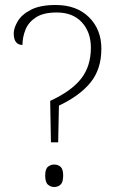

<svg xmlns="http://www.w3.org/2000/svg" viewBox="-20 -744 468 769"><path d="M181 -340Q266 -379 305 -429Q344 -479 344 -553Q344 -615 308 -654.5Q272 -694 207 -694Q154 -694 124 -674.5Q94 -655 82 -625Q70 -595 70 -564Q35 -564 35 -611Q35 -631 50.5 -658Q66 -685 103 -704.5Q140 -724 203 -724Q287 -724 336.5 -675Q386 -626 386 -549Q386 -467 342.5 -413.5Q299 -360 216 -321L213 -174H184ZM197 5Q183 5 172 -4.5Q161 -14 161 -41Q161 -67 172 -76Q183 -85 197 -85Q212 -85 222.5 -76Q233 -67 233 -41Q233 -14 222.5 -4.5Q212 5 197 5Z"/></svg>

Font: Noto Serif ExtraLight
Style: Regular
Weight: 200
Designer: Monotype Design Team
Foundry: Monotype Imaging Inc.
Version: Version 2.015; ttfautohint (v1.8.4.7-5d5b)